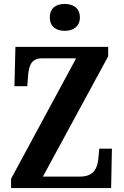

<svg xmlns="http://www.w3.org/2000/svg" viewBox="-20 -951 625 971"><path d="M308 -795C349 -795 384 -816 384 -863C384 -911 349 -931 308 -931C264 -931 232 -911 232 -863C232 -816 264 -795 308 -795ZM36 0H542L546 -199H482L478 -155C474 -105 458 -58 385 -58H197L527 -666V-714H58L53 -515H118L122 -567C126 -619 138 -656 193 -656H365L36 -47Z"/></svg>

Font: Noto Serif Bengali Condensed
Style: Bold
Weight: 700
Width: 3
Designer: Juan Bruce, Universal Thirst, Indian Type Foundry and the Monotype Design Team.
Foundry: Monotype Imaging Inc.
Version: Version 2.003